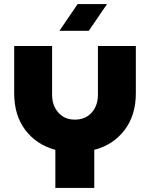

<svg xmlns="http://www.w3.org/2000/svg" viewBox="-20 -927 752 947"><path d="M253 0V-188Q160 -213 105 -285.5Q50 -358 50 -467V-700H237V-459Q237 -407 267.5 -372Q298 -337 349 -337Q402 -337 432.5 -372Q463 -407 463 -459V-700H650V-467Q650 -358 594 -285Q538 -212 445 -188V0ZM273 -775 363 -907H508L418 -775Z"/></svg>

Font: MuseoModerno ExtraBold
Style: Regular
Weight: 800
Designer: Pablo Cosgaya, Héctor Gatti, Marcela Romero, and the Authors of The MuseoModerno Project.
Foundry: Omnibus-Type Team
Version: Version 1.001